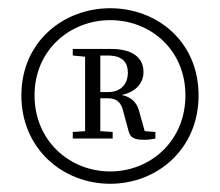

<svg xmlns="http://www.w3.org/2000/svg" viewBox="-20 -789 536 467"><path d="M358 -468 332 -470 318 -520C312 -541 299 -553 276 -558C313 -566 329 -589 329 -614C329 -649 302 -670 250 -670H157V-654L187 -651V-470L157 -468V-452H254V-468L224 -470V-550H242C264 -550 274 -540 279 -521L292 -473C296 -454 306 -449 331 -449C341 -449 347 -450 358 -452ZM64 -557C64 -668 151 -740 248 -740C346 -740 431 -668 431 -557C431 -446 346 -372 248 -372C150 -372 64 -446 64 -557ZM32 -557C32 -426 134 -342 248 -342C362 -342 463 -426 463 -557C463 -688 362 -769 248 -769C135 -769 32 -688 32 -557ZM242 -654C277 -654 291 -638 291 -612C291 -586 275 -565 243 -565H224V-654Z"/></svg>

Font: Kiri Minchoo Light
Style: Regular
Weight: 300
Designer: Ryoko NISHIZUKA 西塚涼子 (kana & ideographs); Frank Grießhammer (Latin, Greek & Cyrillic);
akenotsuki.com/eyeben/fonts/ (U+
Foundry: Adobe
akenotsuki.com/eyeben/fonts/
Version: Version 4.002;hotconv 1.0.119;makeotfexe 2.5.65604